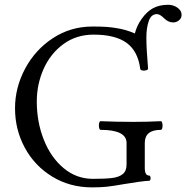

<svg xmlns="http://www.w3.org/2000/svg" viewBox="-20 -790 798 823"><path d="M44.4 -325.7Q44.4 -414.6 87.6 -495.6Q130.9 -576.7 206.8 -626.5Q282.7 -676.3 376.5 -676.3Q415 -676.3 437.7 -674.6Q460.4 -672.9 482.9 -668.9Q521.5 -662.6 558.1 -646.5Q565.9 -679.2 587.6 -709.7Q609.4 -740.2 635.3 -754.4Q662.6 -769.5 701.2 -769.5Q714.4 -769.5 727.5 -764.2Q740.7 -758.8 749.5 -749Q758.3 -739.3 758.3 -726.1Q758.3 -711.9 747.3 -702.9Q736.3 -693.8 722.7 -693.8Q701.2 -693.8 683.1 -711.9Q665.5 -729.5 652.8 -729.5Q627.9 -729.5 617.7 -700Q607.4 -670.4 607.4 -628.4Q607.4 -582 614.7 -496.1Q615.2 -492.2 609.4 -489.7Q603.5 -487.3 596.2 -487.3Q590.3 -487.3 585.9 -489.3Q581.5 -491.2 581.1 -495.1Q571.3 -570.8 522.7 -606.2Q474.1 -641.6 381.3 -641.6Q307.6 -641.6 252.2 -601.3Q196.8 -561 167.2 -495.1Q137.7 -429.2 137.7 -354.5Q137.7 -267.1 167.7 -191.2Q197.8 -115.2 252.7 -69.3Q307.6 -23.4 378.4 -23.4Q432.1 -23.4 461.2 -27.1Q490.2 -30.8 506.3 -43.9Q522.5 -57.1 522.5 -84.5V-177.2Q522.5 -233.4 411.1 -233.4Q407.7 -233.4 405.8 -239Q403.8 -244.6 403.8 -252.4Q403.8 -259.8 405.8 -265.1Q407.7 -270.5 411.1 -270.5Q481.4 -267.6 551.8 -267.6Q610.8 -267.6 669.4 -270.5Q672.9 -270.5 674.8 -264.9Q676.8 -259.3 676.8 -251.5Q676.8 -244.1 674.8 -238.8Q672.9 -233.4 669.4 -233.4Q600.6 -233.4 600.6 -177.2V-70.3Q600.6 -37.6 618.7 -37.6Q622.1 -37.6 623.8 -34.2Q625.5 -30.8 625.5 -26.4Q625.5 -21.5 623.8 -18.3Q622.1 -15.1 619.1 -15.1Q607.9 -15.1 575.4 -10.7Q543 -6.3 512.7 -1Q465.3 7.3 438.5 10.3Q411.6 13.2 375 13.2Q279.3 13.2 203.9 -33Q128.4 -79.1 86.4 -156.7Q44.4 -234.4 44.4 -325.7Z"/></svg>

Font: JuniusX
Style: Regular
Weight: 400
Designer: Peter S. Baker
Foundry: Briery Creek Software
Version: Version 1.004